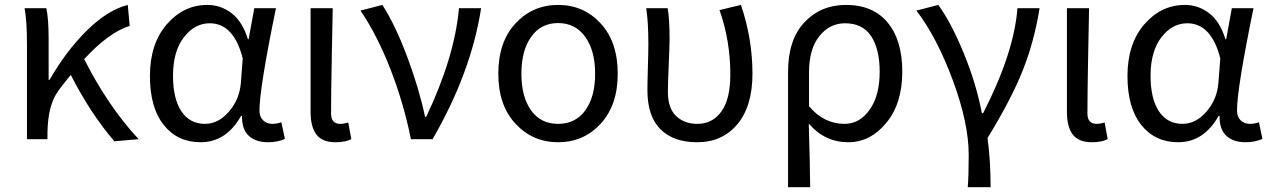

<svg xmlns="http://www.w3.org/2000/svg" viewBox="-20 -577 5269 796"><path d="M554.7 0 454.1 8.8Q354.5 -107.4 273.4 -266.6Q271.5 -263.7 251.5 -239.3Q231.4 -214.8 221.7 -200.2Q178.7 -142.6 176.8 -28.3V0H91.8V-393.6Q91.8 -490.2 82 -543H171.9Q181.6 -501 181.6 -416V-246.1H185.5Q253.9 -365.2 339.8 -450.2Q425.8 -535.2 509.8 -556.6L517.6 -469.7Q430.7 -442.4 329.1 -332Q426.8 -137.7 554.7 0Z M811.5 12.7Q715.8 12.7 658.7 -59.1Q601.6 -130.9 601.6 -261.7Q601.6 -395.5 671.4 -476.1Q741.2 -556.6 839.8 -556.6Q895.5 -556.6 940.4 -522Q985.4 -487.3 1007.8 -414.1H1010.7L1034.2 -543H1124Q1055.7 -210 1055.7 -119.1Q1055.7 -92.8 1070.8 -78.1Q1085.9 -63.5 1109.4 -63.5Q1127.9 -63.5 1146.5 -70.3L1161.1 -1Q1129.9 12.7 1090.8 12.7Q1040 12.7 1011.2 -14.2Q982.4 -41 983.4 -96.7H979.5Q918 12.7 811.5 12.7ZM830.1 -63.5Q884.8 -63.5 928.7 -113.8Q972.7 -164.1 978.5 -232.4L986.3 -335Q949.2 -480.5 849.6 -480.5Q787.1 -480.5 742.2 -422.4Q697.3 -364.3 697.3 -262.7Q697.3 -168 731.9 -115.7Q766.6 -63.5 830.1 -63.5Z M1371.1 12.7Q1316.4 12.7 1292 -19Q1267.6 -50.8 1267.6 -113.3V-543H1359.4Q1358.4 -501 1355.5 -341.8Q1352.5 -182.6 1352.5 -106.4Q1352.5 -63.5 1390.6 -63.5Q1406.2 -63.5 1423.8 -69.3L1436.5 0Q1411.1 12.7 1371.1 12.7Z M1683.6 0Q1653.3 -150.4 1598.6 -290.5Q1543.9 -430.7 1474.6 -533.2L1565.4 -556.6Q1619.1 -472.7 1668.5 -340.8Q1717.8 -209 1742.2 -92.8H1747.1Q1865.2 -341.8 1882.8 -543H1974.6Q1933.6 -277.3 1773.4 0Z M2045.9 -271.5Q2045.9 -403.3 2117.2 -480Q2188.5 -556.6 2293.9 -556.6Q2399.4 -556.6 2470.2 -480Q2541 -403.3 2541 -271.5Q2541 -140.6 2470.2 -64Q2399.4 12.7 2293.9 12.7Q2188.5 12.7 2117.2 -64Q2045.9 -140.6 2045.9 -271.5ZM2181.6 -119.6Q2221.7 -63.5 2293.9 -63.5Q2366.2 -63.5 2406.7 -119.6Q2447.3 -175.8 2447.3 -271.5Q2447.3 -367.2 2406.2 -424.3Q2365.2 -481.4 2293.9 -481.4Q2222.7 -481.4 2182.1 -424.3Q2141.6 -367.2 2141.6 -271.5Q2141.6 -175.8 2181.6 -119.6Z M2870.1 12.7Q2771.5 12.7 2717.8 -41.5Q2664.1 -95.7 2664.1 -202.1Q2664.1 -234.4 2666 -297.9Q2668 -361.3 2668 -393.6Q2668 -486.3 2659.2 -543H2748Q2755.9 -499 2755.9 -416Q2755.9 -386.7 2752.4 -308.6Q2749 -230.5 2749 -196.3Q2749 -127.9 2783.2 -95.7Q2817.4 -63.5 2871.1 -63.5Q2933.6 -63.5 2970.7 -114.7Q3007.8 -166 3007.8 -267.6Q3007.8 -409.2 2962.9 -535.2L3051.8 -556.6Q3099.6 -416 3099.6 -271.5Q3099.6 -136.7 3037.1 -62Q2974.6 12.7 2870.1 12.7Z M3247.1 199.2V-278.3Q3247.1 -412.1 3314.9 -484.4Q3382.8 -556.6 3487.3 -556.6Q3599.6 -556.6 3660.2 -483.4Q3720.7 -410.2 3720.7 -280.3Q3720.7 -147.5 3654.3 -67.4Q3587.9 12.7 3497.1 12.7Q3399.4 12.7 3333 -64.5Q3337.9 95.7 3338.9 199.2ZM3481.4 -63.5Q3543.9 -63.5 3585.4 -122.1Q3627 -180.7 3627 -279.3Q3627 -373 3591.8 -426.8Q3556.6 -480.5 3483.4 -480.5Q3419.9 -480.5 3377 -427.2Q3334 -374 3334 -276.4V-136.7Q3395.5 -63.5 3481.4 -63.5Z M3992.2 199.2Q3996.1 150.4 3996.1 65.4Q3996.1 -66.4 3930.2 -244.1Q3864.3 -421.9 3779.3 -533.2L3870.1 -556.6Q3923.8 -482.4 3975.6 -356.4Q4027.3 -230.5 4050.8 -107.4H4055.7Q4183.6 -356.4 4198.2 -543H4290Q4267.6 -404.3 4220.2 -285.2Q4172.9 -166 4074.2 -4.9Q4086.9 89.8 4086.9 199.2Z M4506.8 12.7Q4452.1 12.7 4427.7 -19Q4403.3 -50.8 4403.3 -113.3V-543H4495.1Q4494.1 -501 4491.2 -341.8Q4488.3 -182.6 4488.3 -106.4Q4488.3 -63.5 4526.4 -63.5Q4542 -63.5 4559.6 -69.3L4572.3 0Q4546.9 12.7 4506.8 12.7Z M4864.3 12.7Q4768.6 12.7 4711.4 -59.1Q4654.3 -130.9 4654.3 -261.7Q4654.3 -395.5 4724.1 -476.1Q4793.9 -556.6 4892.6 -556.6Q4948.2 -556.6 4993.2 -522Q5038.1 -487.3 5060.5 -414.1H5063.5L5086.9 -543H5176.8Q5108.4 -210 5108.4 -119.1Q5108.4 -92.8 5123.5 -78.1Q5138.7 -63.5 5162.1 -63.5Q5180.7 -63.5 5199.2 -70.3L5213.9 -1Q5182.6 12.7 5143.6 12.7Q5092.8 12.7 5064 -14.2Q5035.2 -41 5036.1 -96.7H5032.2Q4970.7 12.7 4864.3 12.7ZM4882.8 -63.5Q4937.5 -63.5 4981.4 -113.8Q5025.4 -164.1 5031.2 -232.4L5039.1 -335Q5002 -480.5 4902.3 -480.5Q4839.8 -480.5 4794.9 -422.4Q4750 -364.3 4750 -262.7Q4750 -168 4784.7 -115.7Q4819.3 -63.5 4882.8 -63.5Z"/></svg>

Font: Bpmf Zihi Sans Regular
Style: Regular
Weight: 400
Foundry: But Ko
Version: Version 1.320